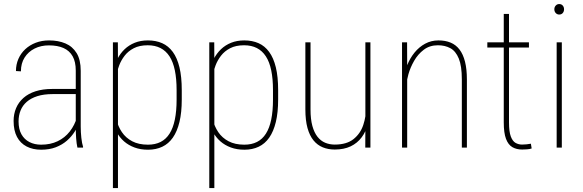

<svg xmlns="http://www.w3.org/2000/svg" viewBox="-20 -741 2925 964"><path d="M360.4 -99.6V-386.2Q360.4 -430.7 344.7 -458.5Q329.1 -486.3 299.1 -499.8Q269 -513.2 225.6 -513.2Q185.5 -513.2 153.8 -497.3Q122.1 -481.4 103.5 -452.1Q85 -422.9 85 -382.8L60.1 -384.3Q60.1 -417 72.3 -445.1Q84.5 -473.1 106.7 -493.9Q128.9 -514.6 159.4 -526.4Q189.9 -538.1 226.6 -538.1Q272.9 -538.1 308.6 -522.9Q344.2 -507.8 364.7 -474.4Q385.3 -440.9 385.3 -385.3V-106Q385.3 -77.1 388.4 -48.8Q391.6 -20.5 397 -4.4V0H368.7Q364.3 -19 362.3 -46.4Q360.4 -73.7 360.4 -99.6ZM370.1 -294.4 371.1 -268.6H245.1Q200.2 -268.6 167.7 -258.3Q135.3 -248 114.3 -229.7Q93.3 -211.4 83.3 -186.3Q73.2 -161.1 73.2 -131.3Q73.2 -92.8 87.6 -66.9Q102.1 -41 127.7 -27.8Q153.3 -14.6 186.5 -14.6Q233.4 -14.6 269.5 -32Q305.7 -49.3 330.3 -80.8Q355 -112.3 367.7 -155.3L378.9 -131.3Q371.1 -106 355.5 -80.8Q339.8 -55.7 316.2 -34.9Q292.5 -14.2 260.3 -1.7Q228 10.7 186.5 10.7Q145 10.7 113.8 -5.4Q82.5 -21.5 65.4 -53.5Q48.3 -85.4 48.3 -133.8Q48.3 -168.9 60.8 -198.2Q73.2 -227.5 97.7 -249.3Q122.1 -271 158.4 -282.7Q194.8 -294.4 242.7 -294.4Z M572.3 -426.8V203.1H546.9V-528.3H571.8ZM892.6 -288.1V-241.2Q892.6 -176.3 881.1 -128.7Q869.6 -81.1 847.9 -50Q826.2 -19 794.7 -4.2Q763.2 10.7 723.6 10.7Q685.5 10.7 655.3 -0.5Q625 -11.7 602.8 -31.2Q580.6 -50.8 566.9 -75.7Q553.2 -100.6 547.9 -127.4V-385.3Q555.2 -417.5 569.6 -445.3Q584 -473.1 605.7 -493.9Q627.4 -514.6 656.7 -526.4Q686 -538.1 722.7 -538.1Q762.7 -538.1 794.2 -524.2Q825.7 -510.3 847.7 -480.2Q869.6 -450.2 881.1 -402.8Q892.6 -355.5 892.6 -288.1ZM866.7 -241.2V-288.1Q866.7 -345.2 857.9 -387.7Q849.1 -430.2 831.1 -458Q813 -485.8 785.6 -499.8Q758.3 -513.7 721.7 -513.7Q680.2 -513.7 651.9 -499Q623.5 -484.4 605.7 -461.2Q587.9 -438 578.4 -412.6Q568.8 -387.2 564.5 -365.2V-141.6Q572.3 -106.9 591.8 -77.9Q611.3 -48.8 643.8 -31.7Q676.3 -14.6 722.7 -14.6Q759.3 -14.6 786.4 -28.3Q813.5 -42 831.3 -70.1Q849.1 -98.1 857.9 -140.9Q866.7 -183.6 866.7 -241.2Z M1056.2 -426.8V203.1H1030.8V-528.3H1055.7ZM1376.5 -288.1V-241.2Q1376.5 -176.3 1365 -128.7Q1353.5 -81.1 1331.8 -50Q1310.1 -19 1278.6 -4.2Q1247.1 10.7 1207.5 10.7Q1169.4 10.7 1139.2 -0.5Q1108.9 -11.7 1086.7 -31.2Q1064.5 -50.8 1050.8 -75.7Q1037.1 -100.6 1031.7 -127.4V-385.3Q1039.1 -417.5 1053.5 -445.3Q1067.9 -473.1 1089.6 -493.9Q1111.3 -514.6 1140.6 -526.4Q1169.9 -538.1 1206.5 -538.1Q1246.6 -538.1 1278.1 -524.2Q1309.6 -510.3 1331.5 -480.2Q1353.5 -450.2 1365 -402.8Q1376.5 -355.5 1376.5 -288.1ZM1350.6 -241.2V-288.1Q1350.6 -345.2 1341.8 -387.7Q1333 -430.2 1314.9 -458Q1296.9 -485.8 1269.5 -499.8Q1242.2 -513.7 1205.6 -513.7Q1164.1 -513.7 1135.7 -499Q1107.4 -484.4 1089.6 -461.2Q1071.8 -438 1062.3 -412.6Q1052.7 -387.2 1048.3 -365.2V-141.6Q1056.2 -106.9 1075.7 -77.9Q1095.2 -48.8 1127.7 -31.7Q1160.2 -14.6 1206.5 -14.6Q1243.2 -14.6 1270.3 -28.3Q1297.4 -42 1315.2 -70.1Q1333 -98.1 1341.8 -140.9Q1350.6 -183.6 1350.6 -241.2Z M1814.5 -122.1V-528.3H1839.8V0H1814ZM1818.4 -205.6 1838.4 -206.5Q1838.4 -159.7 1828.1 -120.4Q1817.9 -81.1 1796.1 -51.8Q1774.4 -22.5 1740.7 -6.3Q1707 9.8 1660.6 9.8Q1627.9 9.8 1600.8 -1.2Q1573.7 -12.2 1554.2 -35.9Q1534.7 -59.6 1523.9 -98.1Q1513.2 -136.7 1513.2 -192.4V-528.3H1539.1V-191.4Q1539.1 -142.6 1548.3 -108.9Q1557.6 -75.2 1574 -54.4Q1590.3 -33.7 1612.5 -24.4Q1634.8 -15.1 1660.6 -15.1Q1720.7 -15.1 1755.1 -42.7Q1789.6 -70.3 1804 -113.8Q1818.4 -157.2 1818.4 -205.6Z M2024.4 -415.5V0H1998.5V-528.3H2023.9ZM2020 -311 2006.3 -339.4Q2010.3 -377.9 2024.4 -413.6Q2038.6 -449.2 2061.5 -477.3Q2084.5 -505.4 2114.7 -521.7Q2145 -538.1 2181.6 -538.1Q2215.8 -538.1 2242.4 -527.1Q2269 -516.1 2287.1 -492.4Q2305.2 -468.8 2314.7 -431.4Q2324.2 -394 2324.2 -341.8V0H2298.8V-342.3Q2298.8 -410.2 2283.4 -447.3Q2268.1 -484.4 2241.2 -499Q2214.4 -513.7 2178.7 -513.7Q2137.2 -513.7 2107.7 -491.2Q2078.1 -468.8 2059.1 -435.3Q2040 -401.9 2030.5 -367.9Q2021 -334 2020 -311Z M2635.7 -528.3V-502.4H2426.8V-528.3ZM2509.3 -670.9H2535.6V-126.5Q2535.6 -79.6 2544.7 -55.7Q2553.7 -31.7 2568.8 -23.4Q2584 -15.1 2601.1 -15.1Q2614.7 -15.1 2624.5 -16.4Q2634.3 -17.6 2645.5 -19.5L2649.4 4.4Q2640.6 7.8 2626 8.8Q2611.3 9.8 2601.6 9.8Q2573.2 9.8 2552.5 -2.2Q2531.7 -14.2 2520.5 -43.9Q2509.3 -73.7 2509.3 -126.5Z M2800.8 -528.3V0H2774.9V-528.3ZM2763.2 -694.3Q2763.2 -705.6 2770.3 -713.1Q2777.3 -720.7 2787.6 -720.7Q2798.8 -720.7 2805.4 -713.1Q2812 -705.6 2812 -694.3Q2812 -683.1 2805.4 -675.5Q2798.8 -668 2787.6 -668Q2777.3 -668 2770.3 -675.5Q2763.2 -683.1 2763.2 -694.3Z"/></svg>

Font: Roboto Condensed Thin
Style: Regular
Weight: 250
Width: 3
Designer: Christian Robertson
Foundry: Google
Version: Version 3.009; 2024